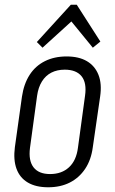

<svg xmlns="http://www.w3.org/2000/svg" viewBox="-20 -786 487 813"><path d="M184 7Q132 7 98 -13Q64 -33 50 -71Q36 -109 43 -163L73 -377Q81 -431 105.5 -469Q130 -507 170 -527Q210 -547 262 -547Q314 -547 348 -527Q382 -507 397 -469Q412 -431 404 -377L373 -163Q366 -109 340.5 -71Q315 -33 275.5 -13Q236 7 184 7ZM192 -49Q241 -49 272 -77.5Q303 -106 310 -160L340 -380Q348 -435 325.5 -463Q303 -491 254 -491Q222 -491 197.5 -478.5Q173 -466 157.5 -441Q142 -416 137 -380L107 -160Q100 -106 122 -77.5Q144 -49 192 -49ZM136 -608 280 -766H305L405 -610L373 -584L275 -704H292L160 -584Z"/></svg>

Font: Pathway Extreme Condensed ExtraLight
Style: Italic
Weight: 250
Width: 3
Italic angle: -8°
Version: Version 1.001;gftools[0.9.26]